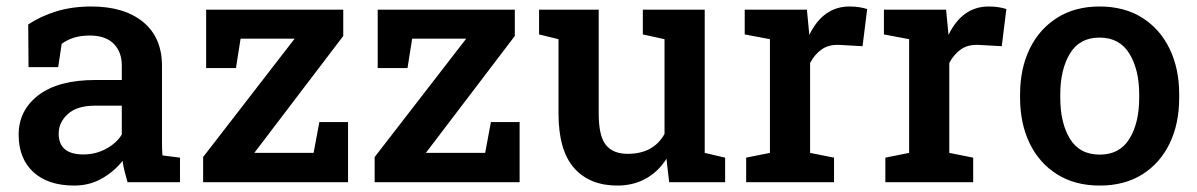

<svg xmlns="http://www.w3.org/2000/svg" viewBox="-20 -558 3666 588"><path d="M207.5 10.3Q127 10.3 82 -31.2Q37.1 -72.8 37.1 -145.5Q37.1 -220.2 97.9 -266.6Q158.7 -313 272.5 -313H353V-357.4Q353 -399.4 327.9 -424.3Q302.7 -449.2 254.9 -449.2Q227.5 -449.2 206.5 -442.6Q185.5 -436 168.9 -423.8L158.2 -352.5H67.4L66.4 -482.9Q105 -508.8 153.1 -523.4Q201.2 -538.1 259.8 -538.1Q360.4 -538.1 418.2 -490.7Q476.1 -443.4 476.1 -356V-123Q476.1 -112.3 476.3 -102.3Q476.6 -92.3 477.5 -82L531.2 -75.2V0H370.6Q365.7 -17.1 361.6 -33.2Q357.4 -49.3 355.5 -65.4Q329.1 -32.2 291.5 -11Q253.9 10.3 207.5 10.3ZM235.4 -85Q272.9 -85 304.9 -102.3Q336.9 -119.6 353 -146V-234.4H271Q215.8 -234.4 187.7 -208.7Q159.7 -183.1 159.7 -148.9Q159.7 -85 235.4 -85Z M602.1 0V-77.1L882.3 -439.5H716.8L702.6 -349.6H611.3V-528.3H1031.2V-447.8L758.8 -89.8H940.4L958 -184.1H1045.9V0Z M1127.4 0V-77.1L1407.7 -439.5H1242.2L1228 -349.6H1136.7V-528.3H1556.6V-447.8L1284.2 -89.8H1465.8L1483.4 -184.1H1571.3V0Z M1870.6 10.3Q1785.6 10.3 1738 -43.7Q1690.4 -97.7 1690.4 -211.4V-438L1630.9 -452.6V-528.3H1813.5V-210.4Q1813.5 -142.1 1835.2 -114.5Q1856.9 -86.9 1902.3 -86.9Q1981.4 -86.9 2015.1 -147.9V-438L1948.7 -452.6V-528.3H2138.2V-89.8L2200.7 -75.2V0H2029.3L2021 -71.8Q1996.1 -32.2 1957.8 -11Q1919.4 10.3 1870.6 10.3Z M2265.1 0V-75.2L2337.9 -89.8V-438L2260.7 -452.6V-528.3H2451.2L2457.5 -461.9L2458.5 -451.2Q2501 -538.1 2581.5 -538.1Q2611.8 -538.1 2635.7 -530.3L2621.6 -416.5L2552.7 -420.4Q2519 -422.4 2497.1 -407.2Q2475.1 -392.1 2460.9 -365.2V-89.8L2534.2 -75.2V0Z M2691.4 0V-75.2L2764.2 -89.8V-438L2687 -452.6V-528.3H2877.4L2883.8 -461.9L2884.8 -451.2Q2927.2 -538.1 3007.8 -538.1Q3038.1 -538.1 3062 -530.3L3047.9 -416.5L2979 -420.4Q2945.3 -422.4 2923.3 -407.2Q2901.4 -392.1 2887.2 -365.2V-89.8L2960.4 -75.2V0Z M3348.1 10.3Q3272 10.3 3217.3 -24.2Q3162.6 -58.6 3133.3 -119.1Q3104 -179.7 3104 -258.8V-269Q3104 -347.7 3133.3 -408.2Q3162.6 -468.8 3217.3 -503.4Q3272 -538.1 3347.2 -538.1Q3423.3 -538.1 3478 -503.7Q3532.7 -469.2 3562 -408.4Q3591.3 -347.7 3591.3 -269V-258.8Q3591.3 -179.2 3562 -118.7Q3532.7 -58.1 3478.3 -23.9Q3423.8 10.3 3348.1 10.3ZM3348.1 -84.5Q3409.2 -84.5 3439 -133.1Q3468.8 -181.6 3468.8 -258.8V-269Q3468.8 -344.7 3438.7 -393.8Q3408.7 -442.9 3347.2 -442.9Q3286.1 -442.9 3256.6 -393.8Q3227.1 -344.7 3227.1 -269V-258.8Q3227.1 -181.6 3256.6 -133.1Q3286.1 -84.5 3348.1 -84.5Z"/></svg>

Font: Roboto Slab Medium
Style: Regular
Weight: 500
Designer: Google
Version: Version 2.001; ttfautohint (v1.8.3)